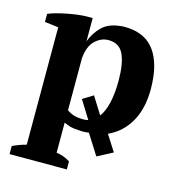

<svg xmlns="http://www.w3.org/2000/svg" viewBox="-106 -603 822 894"><g transform="rotate(15 304.5 -156.0)"><path d="M297 200H21V161Q55 145 87 137V-429L21 -437V-476Q37 -483 61 -489.5Q85 -496 111 -501Q137 -506 161.5 -509Q186 -512 203 -512H231V-400Q248 -444 278 -473.5Q308 -503 361 -509Q372 -511 384 -511Q396 -511 408 -510Q447 -507 478.5 -491Q510 -475 532 -444.5Q554 -414 566 -368.5Q578 -323 578 -261Q578 -168 541.5 -104Q505 -40 439 -10L488 67L414 106L352 8Q327 12 300 9Q277 8 262.5 4Q248 0 231 -8V137Q247 139 263 144.5Q279 150 297 161ZM329 -432Q294 -432 265 -404.5Q236 -377 231 -318V-68Q247 -56 265 -50.5Q283 -45 312 -45Q323 -45 334 -48L280 -135L330 -166L382 -83Q402 -109 412.5 -154.5Q423 -200 423 -261Q423 -343 402.5 -387.5Q382 -432 329 -432Z"/></g></svg>

Font: PT Serif
Style: Bold
Weight: 700
Designer: A.Korolkova, O.Umpeleva, V.Yefimov
Foundry: ParaType Ltd
Version: Version 1.000W OFL; ttfautohint (v1.6)